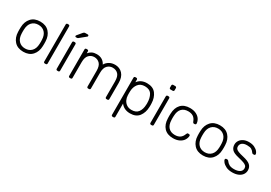

<svg xmlns="http://www.w3.org/2000/svg" viewBox="30 -1760 4214 2984"><g transform="rotate(30 2137.0 -267.5)"><path d="M502 -260Q502 -228 501 -218Q498 -117 440.5 -53.5Q383 10 279 10Q175 10 117.5 -53.5Q60 -117 57 -218L56 -260L57 -302Q60 -403 117.5 -466.5Q175 -530 279 -530Q383 -530 440.5 -466.5Q498 -403 501 -302Q502 -292 502 -260ZM118 -297 117 -260 118 -223Q121 -139 164.5 -93.5Q208 -48 279 -48Q350 -48 393.5 -93.5Q437 -139 440 -223Q441 -233 441 -260Q441 -287 440 -297Q437 -381 393.5 -426.5Q350 -472 279 -472Q208 -472 164.5 -426.5Q121 -381 118 -297Z M679 0H662Q652 0 646 -6Q640 -12 640 -22V-688Q640 -698 646 -704Q652 -710 662 -710H679Q689 -710 695 -704Q701 -698 701 -688V-22Q701 -12 695 -6Q689 0 679 0Z M862 0ZM903 0H886Q876 0 870 -6Q864 -12 864 -22V-498Q864 -508 870 -514Q876 -520 886 -520H903Q913 -520 919 -514Q925 -508 925 -498V-22Q925 -12 919 -6Q913 0 903 0ZM973 -725H1014Q1033 -725 1033 -706Q1033 -699 1028 -694L919 -605Q911 -599 905 -597Q899 -595 888 -595H878Q862 -595 862 -611Q862 -619 867 -624L936 -707Q945 -718 952 -721.5Q959 -725 973 -725Z M1291 -530Q1403 -530 1451 -436Q1475 -479 1519.5 -504.5Q1564 -530 1621 -530Q1704 -530 1756 -473.5Q1808 -417 1808 -313V-22Q1808 -12 1802 -6Q1796 0 1786 0H1769Q1759 0 1753 -6Q1747 -12 1747 -22V-303Q1747 -394 1709.5 -433Q1672 -472 1611 -472Q1557 -472 1517.5 -432.5Q1478 -393 1478 -303V-22Q1478 -12 1472 -6Q1466 0 1456 0H1439Q1429 0 1423 -6Q1417 -12 1417 -22V-303Q1417 -393 1378 -432.5Q1339 -472 1281 -472Q1227 -472 1187.5 -432.5Q1148 -393 1148 -304V-22Q1148 -12 1142 -6Q1136 0 1126 0H1109Q1099 0 1093 -6Q1087 -12 1087 -22V-498Q1087 -508 1093 -514Q1099 -520 1109 -520H1126Q1136 -520 1142 -514Q1148 -508 1148 -498V-463Q1174 -496 1208.5 -513Q1243 -530 1291 -530Z M2027 168Q2027 178 2021 184Q2015 190 2005 190H1988Q1978 190 1972 184Q1966 178 1966 168V-498Q1966 -508 1972 -514Q1978 -520 1988 -520H2005Q2015 -520 2021 -514Q2027 -508 2027 -498V-451Q2085 -530 2195 -530Q2303 -530 2354.5 -461.5Q2406 -393 2409 -293Q2410 -283 2410 -260Q2410 -237 2409 -227Q2406 -127 2354.5 -58.5Q2303 10 2195 10Q2086 10 2027 -69ZM2189 -48Q2270 -48 2307.5 -99.5Q2345 -151 2348 -232Q2349 -242 2349 -260Q2349 -353 2313 -412.5Q2277 -472 2189 -472Q2110 -472 2070 -419.5Q2030 -367 2027 -296L2026 -257L2027 -218Q2028 -175 2046 -136.5Q2064 -98 2100 -73Q2136 -48 2189 -48Z M2595 -627H2557Q2547 -627 2541 -633Q2535 -639 2535 -649V-687Q2535 -697 2541 -703.5Q2547 -710 2557 -710H2595Q2605 -710 2611.5 -703.5Q2618 -697 2618 -687V-649Q2618 -639 2611.5 -633Q2605 -627 2595 -627ZM2585 0H2568Q2558 0 2552 -6Q2546 -12 2546 -22V-498Q2546 -508 2552 -514Q2558 -520 2568 -520H2585Q2595 -520 2601 -514Q2607 -508 2607 -498V-22Q2607 -12 2601 -6Q2595 0 2585 0Z M2966 -48Q3021 -48 3057 -71.5Q3093 -95 3113 -150Q3118 -162 3122.5 -166.5Q3127 -171 3137 -171H3151Q3160 -171 3167 -164.5Q3174 -158 3173 -149Q3171 -110 3148 -73.5Q3125 -37 3078.5 -13.5Q3032 10 2966 10Q2862 10 2805 -50.5Q2748 -111 2745 -220L2744 -260L2745 -300Q2748 -409 2805 -469.5Q2862 -530 2966 -530Q3032 -530 3078.5 -506.5Q3125 -483 3148 -446.5Q3171 -410 3173 -371Q3174 -362 3167 -355.5Q3160 -349 3151 -349H3137Q3127 -349 3122.5 -353.5Q3118 -358 3113 -370Q3093 -425 3057 -448.5Q3021 -472 2966 -472Q2894 -472 2851.5 -428.5Q2809 -385 2806 -295L2805 -260L2806 -225Q2809 -135 2851.5 -91.5Q2894 -48 2966 -48Z M3726 -260Q3726 -228 3725 -218Q3722 -117 3664.5 -53.5Q3607 10 3503 10Q3399 10 3341.5 -53.5Q3284 -117 3281 -218L3280 -260L3281 -302Q3284 -403 3341.5 -466.5Q3399 -530 3503 -530Q3607 -530 3664.5 -466.5Q3722 -403 3725 -302Q3726 -292 3726 -260ZM3342 -297 3341 -260 3342 -223Q3345 -139 3388.5 -93.5Q3432 -48 3503 -48Q3574 -48 3617.5 -93.5Q3661 -139 3664 -223Q3665 -233 3665 -260Q3665 -287 3664 -297Q3661 -381 3617.5 -426.5Q3574 -472 3503 -472Q3432 -472 3388.5 -426.5Q3345 -381 3342 -297Z M3844 -385Q3844 -422 3864.5 -455Q3885 -488 3925.5 -509Q3966 -530 4023 -530Q4083 -530 4124.5 -509.5Q4166 -489 4186.5 -462Q4207 -435 4207 -418Q4207 -409 4200.5 -403.5Q4194 -398 4185 -398H4170Q4156 -398 4148 -411Q4128 -441 4102.5 -456.5Q4077 -472 4023 -472Q3965 -472 3935 -448Q3905 -424 3905 -385Q3905 -361 3917 -345Q3929 -329 3962 -315.5Q3995 -302 4058 -288Q4151 -267 4189 -232Q4227 -197 4227 -139Q4227 -98 4204 -64Q4181 -30 4136 -10Q4091 10 4028 10Q3963 10 3918.5 -12Q3874 -34 3851.5 -62Q3829 -90 3829 -107Q3829 -116 3836 -121.5Q3843 -127 3851 -127H3866Q3873 -127 3877.5 -124.5Q3882 -122 3888 -114Q3910 -83 3941.5 -65.5Q3973 -48 4028 -48Q4090 -48 4128 -71.5Q4166 -95 4166 -139Q4166 -166 4150.5 -183Q4135 -200 4100.5 -212.5Q4066 -225 3998 -241Q3909 -261 3876.5 -296Q3844 -331 3844 -385Z"/></g></svg>

Font: Hezaedrus Light
Style: Regular
Weight: 300
Designer: Hubert & Fischer
Foundry: Hubert & Fischer
Version: Version 1.10;September 3, 2019;FontCreator 11.5.0.2425 64-bi